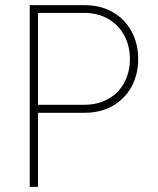

<svg xmlns="http://www.w3.org/2000/svg" viewBox="-20 -727 613 747"><path d="M95.7 -707H308.6Q370.6 -707 418 -680.2Q465.3 -653.3 491.5 -605.5Q517.6 -557.6 517.6 -497.1Q517.6 -437 491.5 -389.4Q465.3 -341.8 418 -314.9Q370.6 -288.1 308.6 -288.1H127.9V0H95.7ZM307.6 -319.3Q360.4 -319.3 400.9 -342Q441.4 -364.7 463.4 -405.3Q485.4 -445.8 485.4 -497.1Q485.4 -548.8 463.1 -589.8Q440.9 -630.9 400.6 -653.8Q360.4 -676.8 307.6 -676.8H127.9V-319.3Z"/></svg>

Font: Pretendard GOV Thin
Style: Regular
Weight: 100
Designer: Base glyphs from Inter by Rasmus Andersson; Hangeul glyphs from Noto Sans CJK(Source Han Sans) by Jang Soo-young and Kan
Foundry: Kil Hyung-jin
Version: Version 1.309